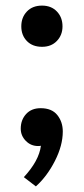

<svg xmlns="http://www.w3.org/2000/svg" viewBox="-20 -519 300 685"><path d="M56 -425Q56 -457 76 -478Q96 -499 130 -499Q163 -499 183 -478Q203 -457 203 -425Q203 -394 183 -373Q163 -352 130 -352Q96 -352 76 -372.5Q56 -393 56 -425ZM65 113Q119 55 126 1Q122 2 116 2Q90 2 72 -16.5Q54 -35 54 -60Q54 -91 73 -112Q92 -133 125 -133Q165 -133 184.5 -108.5Q204 -84 204 -50Q204 0 176 55Q148 110 108 146Z"/></svg>

Font: Trirong SemiBold
Style: Regular
Weight: 600
Designer: Katatrad Team
Foundry: CadsonDemak
Version: Version 1.000